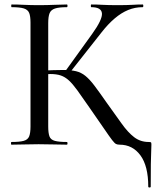

<svg xmlns="http://www.w3.org/2000/svg" viewBox="-20 -645 700 856"><path d="M31 0Q29 0 29 -6Q29 -12 31 -12Q67 -12 85.5 -17Q104 -22 110 -37Q116 -52 116 -81V-544Q116 -573 110 -587.5Q104 -602 86 -607.5Q68 -613 32 -613Q30 -613 30 -619Q30 -625 32 -625Q57 -625 87.5 -623.5Q118 -622 152 -622Q190 -622 222 -623.5Q254 -625 278 -625Q281 -625 281 -619Q281 -613 278 -613Q243 -613 225 -607Q207 -601 201 -586Q195 -571 195 -542V-81Q195 -52 200.5 -37Q206 -22 224.5 -17Q243 -12 278 -12Q281 -12 281 -6Q281 0 278 0Q253 0 221.5 -1Q190 -2 152 -2Q118 -2 87 -1Q56 0 31 0ZM288 -317 270 -326 391 -494Q437 -558 434.5 -585.5Q432 -613 387 -613Q385 -613 385 -619Q385 -625 387 -625Q411 -625 437.5 -623.5Q464 -622 504 -622Q546 -622 570 -623.5Q594 -625 616 -625Q619 -625 619 -619Q619 -613 616 -613Q582 -613 551.5 -600.5Q521 -588 491.5 -563Q462 -538 433 -501ZM513 0Q504 0 497.5 -3Q491 -6 479.5 -21Q468 -36 444.5 -70.5Q421 -105 377 -168Q346 -213 325 -242Q304 -271 287 -286.5Q270 -302 251 -308.5Q232 -315 204 -315Q194 -315 183.5 -314Q173 -313 161 -312L160 -330Q226 -333 262 -333Q296 -333 319 -327.5Q342 -322 361 -306.5Q380 -291 401.5 -262.5Q423 -234 455 -188Q494 -134 522 -94.5Q550 -55 578 -33.5Q606 -12 643 -12Q652 -12 653.5 -10Q655 -8 655 0Q655 15 654 33.5Q653 52 652.5 87Q652 122 652 187Q652 191 646.5 191Q641 191 641 187Q641 95 606 47.5Q571 0 513 0Z"/></svg>

Font: Cormorant Medium
Style: Regular
Weight: 500
Designer: Christian Thalmann (Catharsis Fonts)
Foundry: Catharsis Fonts
Version: Version 4.000